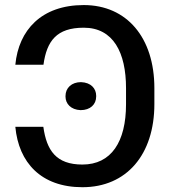

<svg xmlns="http://www.w3.org/2000/svg" viewBox="-20 -741 692 770"><path d="M303.2 -299.3C342.3 -299.3 365.7 -322.3 365.7 -354V-356.9C365.7 -385.7 345.2 -410.2 304.7 -411.6C267.6 -411.6 242.7 -388.7 242.7 -356V-353.5C242.7 -325.2 264.2 -300.8 303.2 -299.3ZM41.5 -232.4C54.7 -89.4 144.5 9.8 310.5 9.8C487.8 9.8 599.1 -121.1 599.1 -323.7V-387.7C599.1 -589.8 488.8 -720.7 315.9 -720.7C146 -720.7 54.7 -620.1 41.5 -481.4H154.3C167.5 -576.7 207 -629.9 315.9 -629.9C434.6 -629.9 485.4 -529.8 485.4 -387.7V-322.8C485.4 -172.4 426.3 -81.1 310.5 -81.1C205.1 -81.1 167 -137.7 153.8 -232.4Z"/></svg>

Font: Bert Sans Medium
Style: Regular
Weight: 500
Designer: Christian Robertson (Google), Cristiano Sobral
Foundry: Google, Cristiano Sobral
Version: Version 3.101